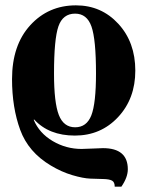

<svg xmlns="http://www.w3.org/2000/svg" viewBox="-20 -493 551 718"><path d="M434 205H409Q409 188 399 182.5Q389 177 367 176.5Q345 176 318 175Q291 174 250.5 162Q210 150 170 126Q86 76 55.5 -7.5Q25 -91 25 -197Q25 -324 93 -398.5Q161 -473 264 -473Q359 -473 422.5 -404Q486 -335 486 -229Q486 -124 421.5 -55Q357 14 260 14Q163 14 108 -46L106 -45Q127 5 177 34.5Q227 64 285 64Q299 64 326.5 62.5Q354 61 365 61Q458 61 458 140Q458 170 434 205ZM261 -442Q215 -442 198.5 -394.5Q182 -347 182 -218Q182 -109 200 -63Q218 -17 261 -17Q304 -17 321.5 -61.5Q339 -106 339 -218Q339 -346 322 -394Q305 -442 261 -442Z"/></svg>

Font: STIX
Style: Bold
Weight: 700
Designer: MicroPress Inc., with final additions and corrections provided by Coen Hoffman, Elsevier (retired)
Version: Version 1.1.1